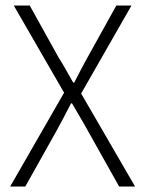

<svg xmlns="http://www.w3.org/2000/svg" viewBox="-20 -678 528 698"><path d="M17 0 213 -341 30 -658H88L193 -469Q207 -447 218.5 -426.5Q230 -406 246 -378H250Q264 -406 275 -426.5Q286 -447 298 -469L403 -658H458L275 -338L471 0H413L302 -198Q289 -222 274 -247Q259 -272 242 -302H238Q223 -272 209.5 -247Q196 -222 183 -198L72 0Z"/></svg>

Font: Assistant ExtraLight Light
Style: Regular
Weight: 300
Version: Version 3.000